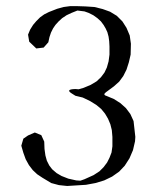

<svg xmlns="http://www.w3.org/2000/svg" viewBox="-20 -494 540 638"><path d="M73.2 -43.9 95.7 -53.7 117.2 -44.9 127 -23.4 127.9 1 130.9 22.5 135.7 40 143.6 55.7 153.3 68.4 168 81.1 184.6 90.8 207 99.6 233.4 105.5 247.1 106.4 260.7 101.6 291 87.9 310.5 75.2 324.2 61.5 335.9 45.9 343.8 30.3 350.6 12.7 353.5 -7.8V-39.1L351.6 -61.5L346.7 -81.1L338.9 -99.6L329.1 -116.2L316.4 -131.8L299.8 -145.5L279.3 -158.2L254.9 -169.9L230.5 -175.8L219.7 -182.6Q195.3 -197.3 230.5 -198.2L241.2 -197.3L257.8 -202.1L281.2 -211.9L300.8 -223.6L315.4 -237.3L327.1 -252.9L335 -269.5L340.8 -290L343.8 -312.5V-339.8L342.8 -357.4L340.8 -372.1L336.9 -386.7L331.1 -399.4L324.2 -411.1L315.4 -422.9L303.7 -433.6L290 -443.4L274.4 -451.2L260.7 -456.1L237.3 -459L217.8 -451.2L201.2 -443.4L186.5 -433.6L174.8 -422.9L164.1 -411.1L156.2 -399.4L149.4 -385.7L144.5 -371.1L140.6 -353.5L125 -335.9L100.6 -333L77.1 -355.5L73.2 -378.9L80.1 -395.5L89.8 -411.1L100.6 -423.8L113.3 -436.5L127 -446.3L142.6 -454.1L169.9 -464.8L191.4 -470.7L212.9 -473.6H236.3L263.7 -472.7L293.9 -470.7L321.3 -463.9L345.7 -455.1L368.2 -441.4L386.7 -422.9L400.4 -401.4L411.1 -376L415 -348.6L414.1 -312.5L408.2 -287.1L400.4 -262.7L389.6 -241.2L376 -222.7L358.4 -207L332 -187.5Q320.3 -178.7 335 -174.8L358.4 -165L379.9 -151.4L398.4 -134.8L413.1 -115.2L423.8 -91.8L429.7 -39.1L428.7 -24.4L421.9 4.9L410.2 32.2L394.5 56.6L376 76.2L352.5 92.8L326.2 105.5L296.9 114.3L265.6 120.1L233.4 122.1L203.1 124L175.8 121.1L150.4 114.3L121.1 96.7L103.5 85L88.9 71.3L76.2 54.7L65.4 35.2L57.6 13.7L50.8 -9.8L57.6 -33.2Z"/></svg>

Font: B2 Hana
Style: Regular
Weight: 500
Version: 2020-08-05; (max)